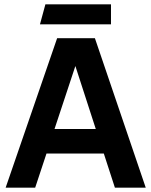

<svg xmlns="http://www.w3.org/2000/svg" viewBox="-20 -864 697 884"><path d="M164 -752 189 -844H491V-752ZM6 0 243 -688H417L651 0H509L458 -157H194L142 0ZM231 -270H421L327 -560Z"/></svg>

Font: Techna Sans
Style: Regular
Weight: 400
Designer: Carl Enlund
Version: Version 1.003